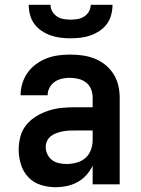

<svg xmlns="http://www.w3.org/2000/svg" viewBox="-20 -770 590 802"><path d="M213 12Q181 12 150.5 2.5Q120 -7 98.5 -29.5Q77 -52 67.5 -83Q58 -114 58 -145Q58 -173 65.5 -200.5Q73 -228 91 -249.5Q109 -271 133.5 -285.5Q158 -300 185 -308.5Q212 -317 239.5 -319.5Q267 -322 295 -322H367V-362Q367 -380 360.5 -397Q354 -414 340 -425Q326 -436 308 -440.5Q290 -445 272 -445Q256 -445 239.5 -441.5Q223 -438 209 -428.5Q195 -419 187 -404Q179 -389 179 -372H66Q66 -398 73.5 -422Q81 -446 95.5 -466.5Q110 -487 130.5 -502Q151 -517 174 -526Q197 -535 222 -538.5Q247 -542 272 -542Q299 -542 324.5 -538.5Q350 -535 374.5 -525.5Q399 -516 419.5 -499.5Q440 -483 454 -461Q468 -439 474 -413.5Q480 -388 480 -362V0H367V-78Q357 -57 341 -39Q325 -21 304 -9.5Q283 2 259.5 7Q236 12 213 12ZM258 -85Q279 -85 299.5 -90.5Q320 -96 336 -109.5Q352 -123 359.5 -143.5Q367 -164 367 -184V-225H295Q282 -225 269 -224.5Q256 -224 243 -221.5Q230 -219 217 -214.5Q204 -210 193.5 -202Q183 -194 177 -182Q171 -170 171 -156Q171 -140 178 -125.5Q185 -111 197.5 -101.5Q210 -92 226 -88.5Q242 -85 258 -85ZM275 -610Q254 -610 233 -612.5Q212 -615 192 -622Q172 -629 154 -641Q136 -653 123.5 -670Q111 -687 105.5 -708Q100 -729 100 -750H191Q191 -735 198.5 -722Q206 -709 218.5 -701Q231 -693 245.5 -690.5Q260 -688 275 -688Q290 -688 304.5 -690.5Q319 -693 331.5 -701Q344 -709 351.5 -722Q359 -735 359 -750H450Q450 -729 444.5 -708Q439 -687 426.5 -670Q414 -653 396 -641Q378 -629 358 -622Q338 -615 317 -612.5Q296 -610 275 -610Z"/></svg>

Font: Lode Term
Style: Bold
Weight: 700
Monospace: yes
Designer: Belleve Invis
Foundry: Belleve Invis
Version: Version 29.2.0